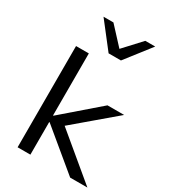

<svg xmlns="http://www.w3.org/2000/svg" viewBox="-224 -1050 1025 1158"><g transform="rotate(30 288.5 -470.5)"><path d="M91 0V-705H180V-273H183L434 -490H550L247 -233L248 -274L577 0H457L183 -227H180V0ZM283 -765 146 -941H215L326 -821L437 -941H506L369 -765Z"/></g></svg>

Font: Nunito Sans 10pt SemiExpanded
Style: Regular
Weight: 400
Width: 6
Designer: Vernon Adams
Foundry: Vernon Adams
Version: Version 3.101;gftools[0.9.27]